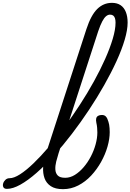

<svg xmlns="http://www.w3.org/2000/svg" viewBox="-208 -1312 918 1351"><path d="M-159 17Q-178 17 -184 5.5Q-190 -6 -186 -20.5Q-182 -35 -170 -46.5Q-158 -58 -141 -58Q-110 -58 -67 -85.5Q-24 -113 27.5 -162.5Q79 -212 134.5 -277Q190 -342 246 -418.5Q302 -495 355 -576.5Q408 -658 453 -739.5Q498 -821 532 -897.5Q566 -974 585.5 -1039.5Q605 -1105 605 -1153Q605 -1170 618 -1178.5Q631 -1187 648 -1187Q665 -1187 677.5 -1178.5Q690 -1170 690 -1153Q690 -1102 669.5 -1032.5Q649 -963 612 -882Q575 -801 525.5 -713.5Q476 -626 418 -538.5Q360 -451 297.5 -369.5Q235 -288 172 -218Q109 -148 48.5 -95Q-12 -42 -65 -12.5Q-118 17 -159 17ZM235 19Q181 19 149.5 -2Q118 -23 105.5 -57.5Q93 -92 95.5 -134.5Q98 -177 112 -221L400 -1107Q432 -1205 476 -1248.5Q520 -1292 580 -1292Q616 -1292 640.5 -1275.5Q665 -1259 677.5 -1227.5Q690 -1196 690 -1153Q690 -1134 677.5 -1125Q665 -1116 648 -1116Q631 -1116 618 -1125Q605 -1134 605 -1153Q605 -1171 601 -1183.5Q597 -1196 588.5 -1202.5Q580 -1209 566 -1209Q552 -1209 538.5 -1198Q525 -1187 511.5 -1161.5Q498 -1136 483 -1092L204 -233Q195 -205 187.5 -175Q180 -145 181.5 -119Q183 -93 198.5 -77Q214 -61 251 -61Q286 -61 319 -81.5Q352 -102 381 -136Q410 -170 431.5 -211.5Q453 -253 465 -297Q477 -341 477 -380Q477 -395 475.5 -413Q474 -431 470 -448Q466 -467 469 -479Q472 -491 482.5 -497Q493 -503 509 -503Q527 -503 537.5 -491.5Q548 -480 555 -455Q558 -447 560 -435Q562 -423 563 -410Q564 -397 564 -382Q564 -335 548.5 -280.5Q533 -226 503.5 -173Q474 -120 433.5 -76.5Q393 -33 342.5 -7Q292 19 235 19Z"/></svg>

Font: Playwrite NL
Style: Regular
Weight: 400
Designer: Veronika Burian, José Scaglione
Foundry: TypeTogether
Version: Version 1.002